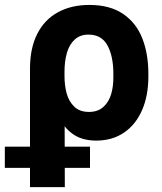

<svg xmlns="http://www.w3.org/2000/svg" viewBox="-66 -557 655 774"><path d="M294.5 -537.1Q377.6 -537.1 430.7 -500.6Q483.7 -464.2 507.9 -401.8Q532.1 -339.4 532.1 -259.1V-249.3Q532.1 -171.5 506.8 -113.2Q481.5 -54.8 434.1 -22.5Q386.6 9.8 321.8 9.8Q262.8 9.8 224.6 -18.9Q186.4 -47.6 164.7 -98.3Q143.1 -149 129.2 -224.2L194 -250.4Q194 -212.7 202.7 -180.6Q211.4 -148.4 233.3 -127.1Q255.2 -105.8 292.6 -105.8Q328.8 -105.8 351 -126.2Q373.3 -146.6 382.4 -178.5Q391.5 -210.3 391 -249.3V-259.1Q391 -330.1 367.3 -373.8Q343.6 -417.5 290.6 -417.5Q256.9 -417.5 235.2 -397.6Q213.5 -377.6 203.7 -343.9Q194 -310.2 194 -267.4L195.3 197.3H54.9V-280.2Q54.9 -362.7 84.1 -420.3Q113.3 -478 167.4 -507.5Q221.5 -537.1 294.5 -537.1ZM-46.5 34.2H296.8V119.7H-46.5Z"/></svg>

Font: Pretendard Std Variable
Style: Regular
Weight: 400
Designer: Base glyphs from Inter by Rasmus Andersson; Hangeul glyphs from Noto Sans CJK(Source Han Sans) by Jang Soo-young and Kan
Foundry: Kil Hyung-jin
Version: Version 1.309;Glyphs 3.2 (3225)